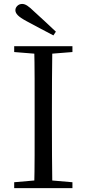

<svg xmlns="http://www.w3.org/2000/svg" viewBox="-20 -965 445 985"><path d="M266.7 -802.5 253.9 -783.4Q218.8 -801.8 184.2 -820.1Q149.6 -838.4 115.3 -856.9Q83.9 -873.9 71.4 -886.7Q58.9 -899.5 58.9 -912.4Q58.9 -925.2 69 -935Q79.1 -944.8 93.8 -944.8Q106 -944.8 119.7 -936Q133.4 -927.2 156 -905.1Q182.6 -881.7 210.3 -855.3Q238.1 -828.9 266.7 -802.5ZM52.8 0V-30.1L190.9 -42.1H212.5L351.6 -30.1V0ZM155.3 0Q157.5 -83.6 157.6 -167.7Q157.7 -251.7 157.7 -336.8V-391.1Q157.7 -476.1 157.6 -560.4Q157.5 -644.8 155.3 -728H248.5Q247.3 -645.2 246.8 -560.7Q246.3 -476.1 246.3 -391.1V-337Q246.3 -252.2 246.8 -168.1Q247.3 -84.1 248.5 0ZM52.8 -698V-728H351.6V-698L212.5 -686.9H190.9Z"/></svg>

Font: Noto Serif KR
Style: Regular
Weight: 200
Designer: Ryoko NISHIZUKA 西塚涼子 (kana & ideographs); Frank Grießhammer (Latin, Greek & Cyrillic); Wenlong ZHANG 张文龙 (bopomofo); San
Foundry: Adobe
Version: Version 2.001;hotconv 1.1.0;makeotfexe 2.6.0